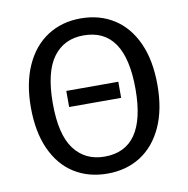

<svg xmlns="http://www.w3.org/2000/svg" viewBox="-80 -779 852 869"><g transform="rotate(-10 346.0 -344.5)"><path d="M637 -344Q637 -232 600.5 -152Q564 -72 498.5 -30Q433 12 346 12Q259 12 193.5 -29Q128 -70 91.5 -150Q55 -230 55 -343Q55 -454 91.5 -535Q128 -616 194 -658.5Q260 -701 346 -701Q433 -701 498.5 -659.5Q564 -618 600.5 -538Q637 -458 637 -344ZM156 -343Q156 -200 206.5 -133Q257 -66 346 -66Q536 -66 536 -344Q536 -623 346 -623Q256 -623 206 -555Q156 -487 156 -343ZM465 -315H226V-389H465Z"/></g></svg>

Font: Fira GO
Style: Regular
Weight: 400
Designer: Carrois Corporate
Foundry: Carrois Corporate GbR
Version: Version 0.300